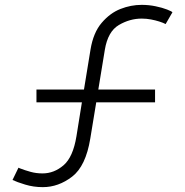

<svg xmlns="http://www.w3.org/2000/svg" viewBox="-20 -755 761 790"><path d="M156 15Q118 15 83.5 4.5Q49 -6 31.5 -14.5L56 -65Q58 -64.5 61.5 -62.5Q83.5 -54 106.2 -47.8Q129 -41.5 155 -41.5Q202.5 -41.5 241.5 -75Q280.5 -108.5 294.5 -194L317 -334H130V-386.5H325.5L352.5 -551.5Q364 -621 398.5 -661.2Q433 -701.5 475.8 -718.2Q518.5 -735 563 -735Q592.5 -735 620.2 -729.2Q648 -723.5 667.5 -715.8Q687 -708 689.5 -704.5L661.5 -656Q651 -661.5 635.2 -666.5Q619.5 -671.5 601 -675Q582.5 -678.5 563 -678.5Q514 -678.5 469 -652Q424 -625.5 411.5 -551L384.5 -386.5H618V-334H376L351.5 -185Q333 -71.5 276.8 -28.2Q220.5 15 156 15Z"/></svg>

Font: Vela Sans Light
Style: Regular
Weight: 300
Designer: Principal design: Mikhail Sharanda - project Manrope.
Design modification: Ravid Balaliev
Foundry: Mikhail Sharanda
Version: Version 1.001